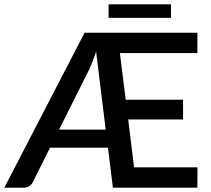

<svg xmlns="http://www.w3.org/2000/svg" viewBox="-27 -872 978 892"><path d="M464 -270 419.5 -632.5Q404 -585 388 -550.5L247.5 -270ZM890.5 -94.5 890 0H497.5L474.5 -186H205.5L126 -27Q120.5 -14.5 109.2 -7.2Q98 0 82 0H-7L366 -720H890V-625.5H530L557 -408.5H823.5V-317H568.5L596 -94.5ZM477.5 -852H767.5V-789H477.5Z"/></svg>

Font: Lato 2
Style: Regular
Weight: 600
Designer: Lukasz Dziedzic with Adam Twardoch and Botio Nikoltchev
Foundry: tyPoland Lukasz Dziedzic
Version: Version 2.015; 2015-08-06; http://www.latofonts.com/